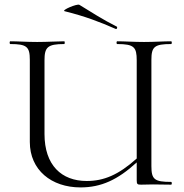

<svg xmlns="http://www.w3.org/2000/svg" viewBox="-20 -805 803 837"><path d="M262 -756C351 -734 416 -709 484 -679C490 -676 493 -687 489 -689C427 -720 377 -753 326 -784C317 -790 245 -760 262 -756ZM726 -12C653 -12 640 -23 640 -81V-544C640 -601 653 -613 726 -613C730 -613 730 -625 726 -625C694 -625 652 -622 608 -622C563 -622 523 -625 491 -625C487 -625 487 -613 491 -613C565 -613 576 -599 576 -542V-114C496 -42 432 -16 358 -16C248 -16 174 -85 174 -221V-542C174 -599 187 -613 260 -613C263 -613 263 -625 260 -625C229 -625 188 -622 142 -622C97 -622 57 -625 25 -625C21 -625 21 -613 25 -613C97 -613 110 -601 110 -544V-186C110 -64 204 12 331 12C421 12 493 -21 576 -97V-19C576 -2 579 0 595 0C613 0 626 -1 647 -1C676 -1 700 0 726 0C730 0 730 -12 726 -12Z"/></svg>

Font: Cormorant SC
Style: Regular
Weight: 400
Designer: Christian Thalmann (Catharsis Fonts)
Version: Version 1.000;PS 001.000;hotconv 1.0.70;makeotf.lib2.5.58329